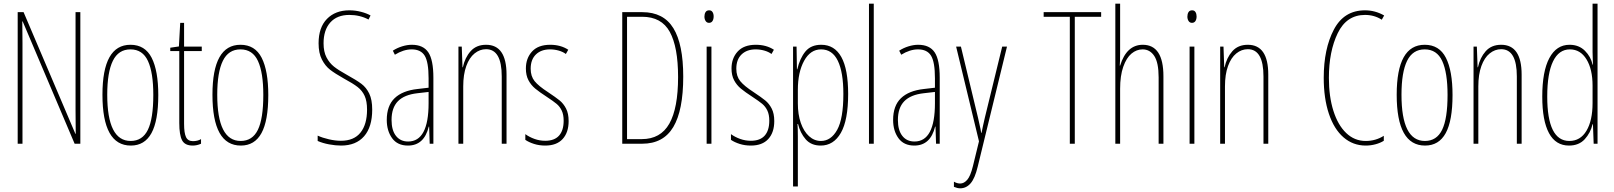

<svg xmlns="http://www.w3.org/2000/svg" viewBox="-20 -780 8758 1042"><path d="M385 0 103 -664H101Q102 -637 102 -548V0H76V-714H108L389 -54H391L390 -181V-714H416V0Z M690 10Q536 10 536 -266Q536 -537 688 -537Q767 -537 803 -466.5Q839 -396 839 -264Q839 -125 802 -57.5Q765 10 690 10ZM689 -15Q753 -15 782.5 -75.5Q812 -136 812 -265Q812 -386 783 -449Q754 -512 688 -512Q623 -512 592.5 -450Q562 -388 562 -266Q562 -15 689 -15Z M1071 -25V0Q1049 10 1026 10Q983 10 968 -19Q953 -48 953 -112V-503H904V-521L951 -528L958 -656H979V-527H1075V-503H979V-108Q979 -58 989.5 -36Q1000 -14 1027 -14Q1053 -14 1071 -25Z M1287 10Q1133 10 1133 -266Q1133 -537 1285 -537Q1364 -537 1400 -466.5Q1436 -396 1436 -264Q1436 -125 1399 -57.5Q1362 10 1287 10ZM1286 -15Q1350 -15 1379.5 -75.5Q1409 -136 1409 -265Q1409 -386 1380 -449Q1351 -512 1285 -512Q1220 -512 1189.5 -450Q1159 -388 1159 -266Q1159 -15 1286 -15Z M1831 10Q1801 10 1766 3.5Q1731 -3 1704 -15V-44Q1730 -32 1765 -24Q1800 -16 1830 -16Q1901 -16 1936.5 -60.5Q1972 -105 1972 -185Q1972 -231 1959 -259.5Q1946 -288 1921 -307.5Q1896 -327 1846 -354Q1798 -381 1771.5 -401.5Q1745 -422 1727 -457Q1709 -492 1709 -545Q1709 -631 1754.5 -677.5Q1800 -724 1876 -724Q1908 -724 1939 -716Q1970 -708 1991 -696L1980 -674Q1933 -699 1876 -699Q1809 -699 1772.5 -658Q1736 -617 1736 -545Q1736 -499 1752 -468.5Q1768 -438 1792.5 -418.5Q1817 -399 1859 -376Q1915 -345 1941.5 -325Q1968 -305 1984 -272Q2000 -239 2000 -185Q2000 -91 1956 -40.5Q1912 10 1831 10Z M2332 -358V0H2312L2309 -93H2307Q2282 10 2194 10Q2137 10 2108 -30Q2079 -70 2079 -129Q2079 -206 2121.5 -247Q2164 -288 2246 -297L2306 -304V-355Q2306 -443 2285 -477.5Q2264 -512 2214 -512Q2170 -512 2123 -483L2112 -505Q2135 -520 2162.5 -528.5Q2190 -537 2215 -537Q2277 -537 2304.5 -496Q2332 -455 2332 -358ZM2245 -274Q2174 -266 2139.5 -230.5Q2105 -195 2105 -129Q2105 -73 2129 -42.5Q2153 -12 2195 -12Q2306 -12 2306 -220V-281Z M2729 -375V0H2703V-365Q2703 -513 2618 -513Q2584 -513 2555.5 -490Q2527 -467 2510.5 -421.5Q2494 -376 2494 -311V0H2468V-527H2486L2490 -415H2492Q2503 -467 2534 -502Q2565 -537 2618 -537Q2729 -537 2729 -375Z M2939 10Q2906 10 2878 1Q2850 -8 2831 -21V-52Q2853 -36 2881 -26Q2909 -16 2939 -16Q2989 -16 3014 -44Q3039 -72 3039 -125Q3039 -158 3028.5 -180Q3018 -202 3000.5 -216.5Q2983 -231 2948 -254Q2908 -280 2885 -299Q2862 -318 2848 -344.5Q2834 -371 2834 -408Q2834 -464 2867.5 -500.5Q2901 -537 2966 -537Q3023 -537 3064 -510L3051 -487Q3035 -499 3012 -505.5Q2989 -512 2965 -512Q2917 -512 2888.5 -484.5Q2860 -457 2860 -407Q2860 -366 2881.5 -339.5Q2903 -313 2954 -280Q2996 -252 3017 -235Q3038 -218 3052 -191Q3066 -164 3066 -123Q3066 -61 3033.5 -25.5Q3001 10 2939 10Z M3465 0H3357V-714H3466Q3581 -714 3634.5 -627Q3688 -540 3688 -364Q3688 -181 3634 -90.5Q3580 0 3465 0ZM3465 -689H3383V-25H3463Q3565 -25 3612.5 -109Q3660 -193 3660 -362Q3660 -525 3615 -607Q3570 -689 3465 -689Z M3853 -691Q3853 -675 3846.5 -665.5Q3840 -656 3828 -656Q3816 -656 3809.5 -666Q3803 -676 3803 -690Q3803 -704 3809 -714Q3815 -724 3829 -724Q3841 -724 3847 -714.5Q3853 -705 3853 -691ZM3841 0H3815V-527H3841Z M4055 10Q4022 10 3994 1Q3966 -8 3947 -21V-52Q3969 -36 3997 -26Q4025 -16 4055 -16Q4105 -16 4130 -44Q4155 -72 4155 -125Q4155 -158 4144.5 -180Q4134 -202 4116.5 -216.5Q4099 -231 4064 -254Q4024 -280 4001 -299Q3978 -318 3964 -344.5Q3950 -371 3950 -408Q3950 -464 3983.5 -500.5Q4017 -537 4082 -537Q4139 -537 4180 -510L4167 -487Q4151 -499 4128 -505.5Q4105 -512 4081 -512Q4033 -512 4004.5 -484.5Q3976 -457 3976 -407Q3976 -366 3997.5 -339.5Q4019 -313 4070 -280Q4112 -252 4133 -235Q4154 -218 4168 -191Q4182 -164 4182 -123Q4182 -61 4149.5 -25.5Q4117 10 4055 10Z M4583 -270Q4583 -128 4543.5 -59Q4504 10 4434 10Q4382 10 4352.5 -24Q4323 -58 4311 -107H4308Q4310 -83 4310 -37V232H4284V-527H4303L4305 -404H4307Q4321 -464 4351 -500.5Q4381 -537 4437 -537Q4509 -537 4546 -470.5Q4583 -404 4583 -270ZM4310 -292V-219Q4310 -159 4326 -113Q4342 -67 4370.5 -41Q4399 -15 4435 -15Q4490 -15 4523.5 -75.5Q4557 -136 4557 -270Q4557 -388 4527 -450Q4497 -512 4436 -512Q4378 -512 4344 -450Q4310 -388 4310 -292Z M4696 0V-760H4722V0Z M5080 -358V0H5060L5057 -93H5055Q5030 10 4942 10Q4885 10 4856 -30Q4827 -70 4827 -129Q4827 -206 4869.5 -247Q4912 -288 4994 -297L5054 -304V-355Q5054 -443 5033 -477.5Q5012 -512 4962 -512Q4918 -512 4871 -483L4860 -505Q4883 -520 4910.5 -528.5Q4938 -537 4963 -537Q5025 -537 5052.5 -496Q5080 -455 5080 -358ZM4993 -274Q4922 -266 4887.5 -230.5Q4853 -195 4853 -129Q4853 -73 4877 -42.5Q4901 -12 4943 -12Q5054 -12 5054 -220V-281Z M5195 -527 5288 -140Q5299 -94 5301.5 -79Q5304 -64 5305 -59H5307Q5313 -91 5325 -142L5419 -527H5445L5286 125Q5271 188 5247.5 215Q5224 242 5191 242Q5176 242 5157 234V206Q5174 216 5191 216Q5212 216 5229.5 195.5Q5247 175 5260 122L5293 -13L5169 -527Z M5786 0V-689H5644V-714H5956V-689H5813V0Z M6059 -492Q6059 -446 6057 -424H6059Q6094 -537 6182 -537Q6294 -537 6294 -366V0H6268V-360Q6268 -440 6244.5 -476Q6221 -512 6181 -512Q6148 -512 6120.5 -489Q6093 -466 6076 -417.5Q6059 -369 6059 -298V0H6033V-760H6059Z M6474 -691Q6474 -675 6467.5 -665.5Q6461 -656 6449 -656Q6437 -656 6430.5 -666Q6424 -676 6424 -690Q6424 -704 6430 -714Q6436 -724 6450 -724Q6462 -724 6468 -714.5Q6474 -705 6474 -691ZM6462 0H6436V-527H6462Z M6863 -375V0H6837V-365Q6837 -513 6752 -513Q6718 -513 6689.5 -490Q6661 -467 6644.5 -421.5Q6628 -376 6628 -311V0H6602V-527H6620L6624 -415H6626Q6637 -467 6668 -502Q6699 -537 6752 -537Q6863 -537 6863 -375Z M7192 -357Q7192 -256 7216.5 -178.5Q7241 -101 7286 -58Q7331 -15 7392 -15Q7446 -15 7490 -43V-16Q7471 -4 7445 3Q7419 10 7392 10Q7323 10 7271.5 -34.5Q7220 -79 7192 -162.5Q7164 -246 7164 -358Q7164 -515 7219 -619.5Q7274 -724 7388 -724Q7443 -724 7492 -696L7479 -673Q7439 -699 7388 -699Q7288 -699 7240 -600Q7192 -501 7192 -357Z M7714 10Q7560 10 7560 -266Q7560 -537 7712 -537Q7791 -537 7827 -466.5Q7863 -396 7863 -264Q7863 -125 7826 -57.5Q7789 10 7714 10ZM7713 -15Q7777 -15 7806.5 -75.5Q7836 -136 7836 -265Q7836 -386 7807 -449Q7778 -512 7712 -512Q7647 -512 7616.5 -450Q7586 -388 7586 -266Q7586 -15 7713 -15Z M8238 -375V0H8212V-365Q8212 -513 8127 -513Q8093 -513 8064.5 -490Q8036 -467 8019.5 -421.5Q8003 -376 8003 -311V0H7977V-527H7995L7999 -415H8001Q8012 -467 8043 -502Q8074 -537 8127 -537Q8238 -537 8238 -375Z M8350 -256Q8350 -393 8388.5 -465Q8427 -537 8498 -537Q8549 -537 8581.5 -504.5Q8614 -472 8623 -429H8625Q8623 -479 8623 -497V-760H8650V0H8629L8625 -106H8623Q8612 -59 8580.5 -24.5Q8549 10 8495 10Q8423 10 8386.5 -57.5Q8350 -125 8350 -256ZM8623 -221V-315Q8623 -404 8590 -458Q8557 -512 8500 -512Q8440 -512 8408.5 -447Q8377 -382 8377 -256Q8377 -15 8497 -15Q8557 -15 8590 -70.5Q8623 -126 8623 -221Z"/></svg>

Font: Noto Sans Display Thin Cond
Style: Regular
Weight: 250
Width: 3
Designer: Monotype Design team
Foundry: Monotype Imaging Inc.
Version: Version 1.000